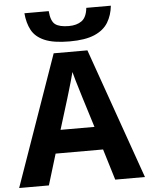

<svg xmlns="http://www.w3.org/2000/svg" viewBox="-62 -999 813 1049"><g transform="rotate(-5 345.0 -474.5)"><path d="M526.9 0 475.1 -169.9H214.8L163.1 0H0L252 -716.8H437L689.9 0ZM439 -296.9 387.2 -462.9Q382.3 -479.5 374.3 -505.6Q366.2 -531.7 358.2 -558.8Q350.1 -585.9 345.2 -606Q340.3 -585.9 331.8 -556.4Q323.2 -526.9 315.4 -500.5Q307.6 -474.1 304.2 -462.9L252.9 -296.9ZM585.9 -948.7Q580.6 -897 556.6 -857.4Q532.7 -817.9 481.9 -795.9Q431.2 -773.9 345.2 -773.9Q256.8 -773.9 207.5 -795.2Q158.2 -816.4 137.2 -855.7Q116.2 -895 111.8 -948.7H245.1Q249.5 -893.6 272.9 -875.7Q296.4 -857.9 348.1 -857.9Q391.1 -857.9 418.5 -877.4Q445.8 -897 451.2 -948.7Z"/></g></svg>

Font: Wonky
Style: Regular
Weight: 400
Designer: Monotype Design Team
Foundry: Monotype Imaging Inc.
Version: Version 3.000